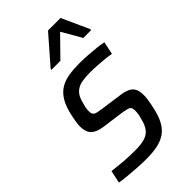

<svg xmlns="http://www.w3.org/2000/svg" viewBox="-225 -797 877 877"><g transform="rotate(-45 213.5 -358.5)"><path d="M172 8Q146 8 115.5 6Q85 4 57 1.5Q29 -1 8 -5L21 -66Q39 -64 57 -62Q75 -60 93 -58.5Q111 -57 129 -56.5Q147 -56 166 -56Q207 -56 230.5 -64.5Q254 -73 266.5 -91.5Q279 -110 285 -137Q289 -150 291 -162Q293 -174 293 -185Q293 -206 282 -211Q271 -216 246 -220L136 -235Q97 -241 80 -259Q63 -277 63 -312Q63 -323 65.5 -339.5Q68 -356 72 -374Q82 -421 99 -449.5Q116 -478 140.5 -493Q165 -508 196.5 -513Q228 -518 268 -518Q293 -518 320 -516Q347 -514 372 -511.5Q397 -509 414 -505L401 -443Q381 -447 359 -449Q337 -451 314.5 -452.5Q292 -454 269 -454Q239 -454 215.5 -449.5Q192 -445 175 -429.5Q158 -414 150 -382Q146 -369 143.5 -357Q141 -345 141 -332Q141 -313 151.5 -307Q162 -301 187 -298L294 -283Q319 -280 336 -272.5Q353 -265 362 -250Q371 -235 371 -206Q371 -195 368.5 -177Q366 -159 361 -138Q352 -93 336.5 -64.5Q321 -36 298.5 -20.5Q276 -5 245 1.5Q214 8 172 8ZM154 -587 155 -593 270 -725H351L411 -593L410 -587H360L305 -682L212 -587Z"/></g></svg>

Font: Saira SemiCondensed
Style: Italic
Weight: 400
Width: 4
Italic angle: -12°
Designer: Hector Gatti with collaboration of the Omnibus-Type team
Foundry: Omnibus-Type
Version: Version 1.101